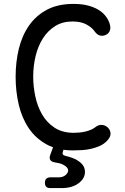

<svg xmlns="http://www.w3.org/2000/svg" viewBox="-20 -760 640 983"><path d="M60 -367Q60 -443 76.5 -510.5Q93 -578 128.5 -629Q164 -680 220 -710Q276 -740 356 -740Q398 -740 429 -732Q460 -724 482 -711Q504 -698 518 -681Q532 -664 539 -646Q548 -622 543.5 -606.5Q539 -591 525 -583Q511 -575 494.5 -577.5Q478 -580 464 -600Q451 -619 423 -634.5Q395 -650 351 -650Q300 -650 262.5 -626.5Q225 -603 200 -564Q175 -525 162.5 -474Q150 -423 150 -367Q150 -319 160.5 -268Q171 -217 195 -175Q219 -133 259 -106.5Q299 -80 358 -80Q372 -80 387.5 -81.5Q403 -83 417.5 -86.5Q432 -90 445 -95.5Q458 -101 467 -108Q484 -122 502 -120.5Q520 -119 533 -106Q546 -93 546 -75Q546 -57 526 -37Q511 -22 491 -13Q471 -4 448 1.5Q425 7 401 8.5Q377 10 354 10Q274 10 218 -21Q162 -52 127 -104Q92 -156 76 -224Q60 -292 60 -367ZM238 203Q224 203 217 196.5Q210 190 210 176Q210 162 217 155Q224 148 238 148H280Q302 148 315.5 136.5Q329 125 329 112Q328 95 301 82Q286 75 264 72Q244 69 237.5 59Q231 49 238 31L259 -26H316L302 16Q299 25 302 30.5Q305 36 315 38Q332 42 349 48Q377 58 396 76Q415 94 415 120Q415 154 382 178.5Q349 203 295 203Z"/></svg>

Font: Maple Mono
Style: Regular
Weight: 400
Monospace: yes
Designer: subframe7536
Version: Version 7.300